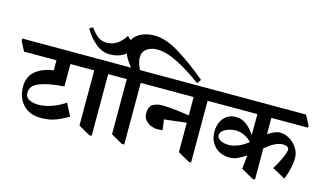

<svg xmlns="http://www.w3.org/2000/svg" viewBox="-169 -1380 3003 1783"><g transform="rotate(15 1332.5 -488.5)"><path d="M576 -577V-556H437V-340Q296 -332 208 -299Q120 -266 120 -199Q120 -152 156.5 -133Q193 -114 247 -114Q367 -114 500 -201L561 -82Q480 -37 425.5 -19Q371 -1 296 -1Q224 -1 172 -32.5Q120 -64 93 -118Q66 -172 66 -238Q66 -340 134 -393.5Q202 -447 303 -459V-556H-9L-56 -647V-669H527Z M576 0ZM889 -577V-556H800V37H777L666 -26V-556H567L520 -647V-669H840ZM765 -737Q689 -737 623.5 -793.5Q558 -850 520 -922L553 -940Q586 -891 622.5 -862.5Q659 -834 709 -834Q769 -834 814 -867.5Q859 -901 886 -946L986 -856Q943 -799 891 -768Q839 -737 765 -737Z M1043 -783Q1043 -755 1052.5 -724Q1062 -693 1075 -669H1153L1202 -577V-556H1113V37H1090L979 -26V-556H880L833 -647V-669H990Q904 -773 904 -851Q904 -898 932 -935Q960 -972 1010.5 -993Q1061 -1014 1126 -1014Q1236 -1014 1373.5 -928Q1511 -842 1647 -727L1618 -689Q1507 -773 1390 -834Q1273 -895 1183 -895Q1122 -895 1082.5 -865.5Q1043 -836 1043 -783Z M1846 -577V-556H1756V37H1734L1622 -26V-309L1409 -284L1423 -184Q1393 -180 1370 -180Q1343 -180 1311.5 -192.5Q1280 -205 1257.5 -231Q1235 -257 1235 -294Q1235 -363 1272 -384.5Q1309 -406 1360 -406Q1438 -406 1578 -386L1622 -380V-556H1193L1146 -647V-669H1796Z M2369 -556V-398Q2434 -445 2485 -445Q2533 -445 2577.5 -417.5Q2622 -390 2650 -345.5Q2678 -301 2678 -252Q2678 -160 2631 -42L2506 -111Q2536 -156 2565.5 -219Q2595 -282 2595 -308Q2595 -327 2580 -336.5Q2565 -346 2537 -346Q2468 -346 2370 -263V37H2348L2230 -29L2243 -159L2240 -160Q2199 -131 2162.5 -115Q2126 -99 2083 -99Q2031 -99 1987.5 -122.5Q1944 -146 1917.5 -190.5Q1891 -235 1891 -297Q1891 -344 1908.5 -385.5Q1926 -427 1962.5 -453Q1999 -479 2053 -479Q2108 -479 2154.5 -443Q2201 -407 2234 -354L2235 -556H1837L1790 -647V-669H2672L2721 -577V-556ZM2044 -210Q2133 -210 2232 -284V-290Q2211 -315 2168.5 -336.5Q2126 -358 2082 -358Q2051 -358 2017 -348Q1983 -338 1960 -318.5Q1937 -299 1937 -273Q1937 -248 1968 -229.5Q1999 -211 2044 -211Z"/></g></svg>

Font: Martel Heavy
Style: Regular
Weight: 900
Designer: Dan Reynolds
Foundry: Dan Reynolds
Version: Version 1.001; ttfautohint (v1.1) -l 5 -r 5 -G 72 -x 0 -D la